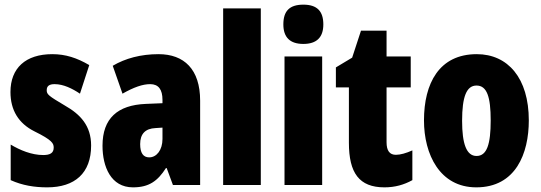

<svg xmlns="http://www.w3.org/2000/svg" viewBox="-20 -796 2328 826"><path d="M372 -170C372 -255 326 -304 259 -342C188 -384 181 -390 181 -408C181 -426 192 -434 215 -434C253 -434 291 -415 324 -393L364 -516C311 -547 262 -563 205 -563C90 -563 25 -503 25 -400C25 -322 60 -265 128 -231C205 -193 211 -179 211 -161C211 -138 196 -129 166 -129C116 -129 66 -150 26 -174V-21C77 2 129 10 183 10C302 10 372 -51 372 -170Z M662 -563C586 -563 519 -545 465 -513L507 -393C556 -421 594 -434 626 -434C662 -434 679 -411 679 -366V-352L607 -349C486 -344 421 -287 421 -169C421 -79 457 10 552 10C621 10 658 -17 694 -73H697L724 0H841V-363C841 -498 772 -563 662 -563ZM649 -245 679 -247V-198C679 -151 654 -119 622 -119C596 -119 583 -138 583 -176C583 -220 605 -243 649 -245Z M1102 0V-760H940V0Z M1285 -776C1225 -776 1199 -748 1199 -691C1199 -635 1228 -607 1285 -607C1342 -607 1371 -635 1371 -691C1371 -747 1345 -776 1285 -776ZM1366 -553H1204V0H1366Z M1683 -130C1656 -130 1643 -148 1643 -184V-420H1747V-553H1643V-664H1533L1495 -548L1425 -506V-420H1481V-182C1481 -52 1525 10 1634 10C1679 10 1718 -1 1754 -21V-149C1727 -137 1703 -130 1683 -130Z M2255 -278C2255 -460 2165 -563 2031 -563C1869 -563 1804 -437 1804 -278C1804 -132 1872 10 2029 10C2199 10 2255 -136 2255 -278ZM1968 -276C1968 -380 1987 -428 2030 -428C2075 -428 2091 -379 2091 -278C2091 -176 2075 -125 2030 -125C1987 -125 1968 -177 1968 -276Z"/></svg>

Font: Noto Sans Gujarati ExtraCondensed Black
Style: Regular
Weight: 900
Width: 2
Designer: Jelle Bosma - Monotype Design Team, Universal Thirst
Foundry: Monotype Imaging Inc.
Version: Version 2.106